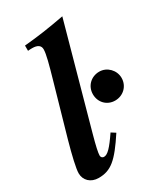

<svg xmlns="http://www.w3.org/2000/svg" viewBox="-179 -774 739 859"><g transform="rotate(-30 191.0 -345.0)"><path d="M217 -141C177 -82 156 -61 138 -61C128 -61 123 -68 123 -76C123 -90 130 -122 145 -176L290 -699C204 -683 155 -676 80 -669V-642C91 -643 97 -643 102 -643C129 -643 144 -633 144 -613C144 -589 131 -541 110 -468L36 -209C16 -138 2 -77 2 -54C2 -18 29 9 70 9C134 9 170 -22 239 -127ZM309 -402C266 -402 234 -370 234 -328C234 -286 265 -254 307 -254C349 -254 382 -286 382 -328C382 -368 349 -402 309 -402Z"/></g></svg>

Font: STIXGeneral
Style: Bold Italic
Weight: 700
Italic angle: -16.33°
Designer: MicroPress Inc., with final additions and corrections provided by Coen Hoffman, Elsevier (retired)
Version: Version 1.1.0